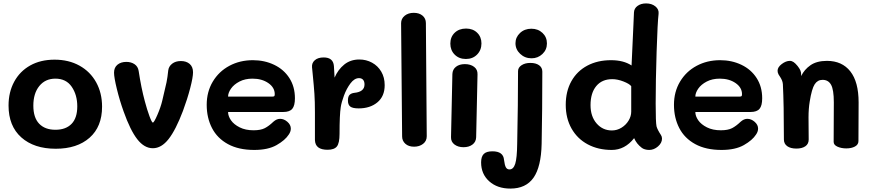

<svg xmlns="http://www.w3.org/2000/svg" viewBox="-20 -867 5092 1123"><path d="M30 -250Q30 -328 63 -389Q96 -450 156.5 -484Q217 -518 299 -518Q382 -518 445 -483Q508 -448 542.5 -385.5Q577 -323 577 -243Q577 -126 504 -61.5Q431 3 306 3Q179 3 104.5 -63.5Q30 -130 30 -250ZM432 -245Q432 -312 399.5 -359.5Q367 -407 304 -407Q245 -407 210 -364Q175 -321 175 -249Q175 -179 209 -143.5Q243 -108 304 -108Q365 -108 398.5 -142.5Q432 -177 432 -245Z M703 -215Q680 -279 663.5 -346.5Q647 -414 647 -442Q647 -472 667 -488.5Q687 -505 719 -505Q747 -505 767 -491.5Q787 -478 791 -452Q806 -353 827 -275Q840 -226 854 -188Q868 -150 874 -150Q881 -150 900.5 -195Q920 -240 929 -278Q948 -356 954 -385.5Q960 -415 964 -455Q967 -479 987 -494.5Q1007 -510 1038 -510Q1070 -510 1089.5 -493Q1109 -476 1109 -444Q1109 -415 1092.5 -351.5Q1076 -288 1050 -218Q1008 -107 966 -53.5Q924 0 874 0Q824 0 783 -52.5Q742 -105 703 -215Z M1189 -254Q1189 -330 1224.5 -389.5Q1260 -449 1321.5 -482Q1383 -515 1459 -515Q1527 -515 1583.5 -488Q1640 -461 1672.5 -410.5Q1705 -360 1705 -292Q1705 -249 1689.5 -230.5Q1674 -212 1637 -212H1314Q1314 -188 1331 -163.5Q1348 -139 1382 -122Q1416 -105 1463 -105Q1505 -105 1529 -117.5Q1553 -130 1579 -155Q1598 -172 1618 -172Q1641 -172 1661 -154.5Q1681 -137 1681 -115Q1681 -97 1669 -80Q1648 -47 1598 -18.5Q1548 10 1467 10Q1376 10 1313.5 -24Q1251 -58 1220 -118Q1189 -178 1189 -254ZM1573 -302Q1582 -302 1584.5 -305Q1587 -308 1587 -316Q1587 -355 1549.5 -381Q1512 -407 1457 -407Q1413 -407 1380.5 -390Q1348 -373 1331 -348.5Q1314 -324 1314 -302Z M2230 -369Q2230 -304 2187.5 -268.5Q2145 -233 2078 -233Q2043 -233 2029 -243.5Q2015 -254 2015 -279Q2015 -303 2025 -312.5Q2035 -322 2053 -324Q2112 -330 2112 -373Q2112 -391 2103.5 -400.5Q2095 -410 2080 -410Q2053 -410 2030 -379.5Q2007 -349 1992 -308.5Q1977 -268 1973 -240Q1966 -196 1966 -84Q1966 -30 1950.5 -10.5Q1935 9 1896 9Q1860 9 1841.5 -5Q1823 -19 1822 -48V-94V-210Q1822 -274 1819 -318.5Q1816 -363 1809 -433L1805 -474Q1803 -499 1821.5 -515Q1840 -531 1873 -531Q1929 -531 1933 -481Q1935 -457 1937 -413Q1957 -460 1993.5 -489.5Q2030 -519 2082 -519Q2122 -519 2156 -500.5Q2190 -482 2210 -448Q2230 -414 2230 -369Z M2332 -69 2326 -731Q2326 -758 2347 -775Q2368 -792 2400 -792Q2432 -792 2451.5 -775.5Q2471 -759 2471 -732L2476 -70Q2476 -42 2454.5 -25.5Q2433 -9 2402 -9Q2370 -9 2351 -26Q2332 -43 2332 -69Z M2614 -612Q2614 -651 2639.5 -675.5Q2665 -700 2706 -700Q2746 -700 2771 -675.5Q2796 -651 2796 -613Q2796 -574 2770.5 -548Q2745 -522 2705 -522Q2665 -522 2639.5 -547.5Q2614 -573 2614 -612ZM2618 -65 2626 -434Q2627 -461 2647 -476.5Q2667 -492 2699 -492Q2732 -492 2753 -476Q2774 -460 2773 -432L2765 -64Q2764 -37 2743.5 -21.5Q2723 -6 2691 -6Q2659 -6 2638 -22Q2617 -38 2618 -65Z M2995 -614Q2995 -649 3021.5 -674Q3048 -699 3088 -699Q3127 -699 3153 -674.5Q3179 -650 3179 -613Q3179 -576 3152.5 -551Q3126 -526 3089 -526Q3050 -526 3022.5 -552Q2995 -578 2995 -614ZM2794 83Q2794 49 2809.5 33.5Q2825 18 2860 18Q2924 18 2928 68Q2932 100 2939 112Q2946 124 2960 124Q2983 124 2993.5 91Q3004 58 3005 -26Q3010 -261 3010 -451Q3010 -472 3030.5 -485.5Q3051 -499 3082 -499Q3114 -499 3133 -485.5Q3152 -472 3152 -448Q3152 -221 3148 -25Q3145 109 3100.5 172.5Q3056 236 2965 236Q2889 236 2841.5 193.5Q2794 151 2794 83Z M3289 -254Q3289 -333 3322 -392Q3355 -451 3415 -483Q3475 -515 3554 -515Q3627 -515 3674 -484L3685 -724L3688 -794Q3689 -818 3709 -832.5Q3729 -847 3759 -847Q3792 -847 3813.5 -829.5Q3835 -812 3832 -786Q3826 -736 3820.5 -564.5Q3815 -393 3815 -262Q3815 -151 3820 -128Q3825 -109 3846 -77Q3852 -68 3852 -56Q3852 -31 3828.5 -10.5Q3805 10 3777 10Q3764 10 3752 6.5Q3740 3 3733 -3Q3703 -26 3689 -59Q3635 10 3558 10Q3479 10 3418 -22.5Q3357 -55 3323 -115Q3289 -175 3289 -254ZM3672 -214V-363Q3661 -377 3626.5 -390.5Q3592 -404 3561 -404Q3501 -404 3467.5 -363.5Q3434 -323 3434 -252Q3434 -186 3469.5 -145Q3505 -104 3559 -104Q3589 -104 3615 -120Q3641 -136 3656.5 -161.5Q3672 -187 3672 -214Z M3922 -254Q3922 -330 3957.5 -389.5Q3993 -449 4054.5 -482Q4116 -515 4192 -515Q4260 -515 4316.5 -488Q4373 -461 4405.5 -410.5Q4438 -360 4438 -292Q4438 -249 4422.5 -230.5Q4407 -212 4370 -212H4047Q4047 -188 4064 -163.5Q4081 -139 4115 -122Q4149 -105 4196 -105Q4238 -105 4262 -117.5Q4286 -130 4312 -155Q4331 -172 4351 -172Q4374 -172 4394 -154.5Q4414 -137 4414 -115Q4414 -97 4402 -80Q4381 -47 4331 -18.5Q4281 10 4200 10Q4109 10 4046.5 -24Q3984 -58 3953 -118Q3922 -178 3922 -254ZM4306 -302Q4315 -302 4317.5 -305Q4320 -308 4320 -316Q4320 -355 4282.5 -381Q4245 -407 4190 -407Q4146 -407 4113.5 -390Q4081 -373 4064 -348.5Q4047 -324 4047 -302Z M5002 -268 5001 -42Q5001 -21 4980.5 -10Q4960 1 4930 1Q4901 1 4878.5 -9Q4856 -19 4856 -37L4857 -269Q4857 -342 4841 -371Q4825 -400 4791 -400Q4762 -400 4745 -374Q4728 -348 4716 -273Q4709 -231 4709 -180L4710 -51Q4710 -25 4690.5 -11.5Q4671 2 4638 2Q4604 2 4584.5 -12Q4565 -26 4565 -51Q4565 -259 4559 -375Q4558 -387 4553.5 -397.5Q4549 -408 4543 -417Q4537 -426 4534 -431Q4528 -442 4528 -453Q4528 -474 4552.5 -492.5Q4577 -511 4600 -511Q4611 -511 4621.5 -504Q4632 -497 4645 -481Q4656 -467 4661 -456Q4666 -445 4666 -431V-422Q4684 -460 4720.5 -485.5Q4757 -511 4817 -511Q4905 -511 4953.5 -449.5Q5002 -388 5002 -268Z"/></svg>

Font: Mali
Style: Bold
Weight: 700
Designer: Kitiyaporn Chalermlarp | Katatrad Aksorn Co.,Ltd.
Foundry: Cadson Demak Co.,Ltd.
Version: Version 1.000; ttfautohint (v1.6)